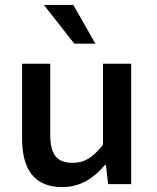

<svg xmlns="http://www.w3.org/2000/svg" viewBox="-20 -751 639 783"><path d="M515 -491H400V-160C356 -106 323 -87 277 -87C209 -87 185 -123 185 -202V-491H70V-187C70 -60 120 12 234 12C307 12 362 -24 408 -78H412L421 0H515ZM283 -573H369L279 -731H159Z"/></svg>

Font: Source Code Pro Semibold
Style: Regular
Weight: 600
Monospace: yes
Designer: Paul D. Hunt
Foundry: Adobe Systems Incorporated
Version: Version 1.017;PS 1.000;hotconv 1.0.70;makeotf.lib2.5.5900